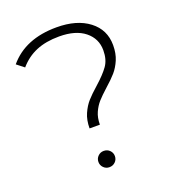

<svg xmlns="http://www.w3.org/2000/svg" viewBox="-130 -805 822 910"><g transform="rotate(-20 281.0 -350.5)"><path d="M341 -379Q386 -419 407.5 -449.5Q429 -480 429 -527Q429 -586 383 -623Q337 -660 254 -660Q187 -660 138 -639.5Q89 -619 53 -577L16 -606Q99 -705 257 -705Q359 -705 420 -658.5Q481 -612 481 -534Q481 -492 467.5 -460.5Q454 -429 434.5 -406.5Q415 -384 382 -355Q351 -327 334 -308Q317 -289 305 -262.5Q293 -236 293 -201H241Q241 -243 255 -274.5Q269 -306 288.5 -328Q308 -350 341 -379ZM226 -37Q226 -54 238 -66Q250 -78 267 -78Q285 -78 297 -66Q309 -54 309 -37Q309 -20 297 -8Q285 4 267 4Q250 4 238 -8Q226 -20 226 -37Z"/></g></svg>

Font: Goldbeck Next Light
Style: Regular
Weight: 300
Designer: Julieta Ulanovsky
Foundry: Julieta Ulanovsky
Version: Version 7.200